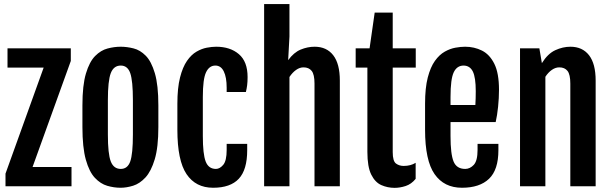

<svg xmlns="http://www.w3.org/2000/svg" viewBox="-20 -908 2986 936"><path d="M6.8 -61.5 192.9 -578.6H16.6V-672.4H325.2V-610.8L138.7 -93.8H328.6V0H6.8Z M567.9 7.3Q535.6 7.3 502.9 -2.2Q470.2 -11.7 442.6 -41Q415 -70.3 398.4 -129.6Q381.8 -189 381.8 -288.6V-394Q381.8 -492.2 398.9 -549.6Q416 -606.9 443.8 -635Q471.7 -663.1 504.4 -671.6Q537.1 -680.2 568.4 -680.2Q598.6 -680.2 630.9 -672.1Q663.1 -664.1 690.4 -636.5Q717.8 -608.9 734.9 -551Q752 -493.2 752 -394V-288.6Q752 -190.4 734.4 -131.6Q716.8 -72.8 689 -42.7Q661.1 -12.7 629.2 -2.7Q597.2 7.3 567.9 7.3ZM568.8 -84.5Q602.1 -84.5 615 -121.1Q627.9 -157.7 627.9 -252V-419.4Q627.9 -514.2 615 -551.3Q602.1 -588.4 568.8 -588.4Q534.2 -588.4 520 -551.3Q505.9 -514.2 505.9 -419.4V-252Q505.9 -157.7 520 -121.1Q534.2 -84.5 568.8 -84.5Z M844.7 -275.4V-402.3Q844.7 -479.5 857.7 -530.3Q870.6 -581.1 891.6 -611.3Q912.6 -641.6 938 -656.2Q963.4 -670.9 988.3 -675.5Q1013.2 -680.2 1033.7 -680.2Q1102.1 -680.2 1144.5 -644Q1187 -607.9 1187 -532.2Q1187 -509.3 1184.8 -492.2Q1182.6 -475.1 1178.7 -459.5H1085V-480.5Q1085 -531.2 1071 -559.8Q1057.1 -588.4 1029.8 -588.4Q1000 -588.4 984.4 -555.4Q968.8 -522.5 968.8 -435.5V-244.6Q968.8 -156.7 982.7 -120.6Q996.6 -84.5 1032.7 -84.5Q1051.3 -84.5 1068.1 -104.2Q1085 -124 1085 -177.2V-206.5H1185.1V-175.8Q1185.1 -80.1 1144 -36.4Q1103 7.3 1019 7.3Q934.1 7.3 889.4 -59.1Q844.7 -125.5 844.7 -275.4Z M1267.6 -888.2H1391.1V-730L1384.8 -614.7Q1412.1 -652.3 1445.8 -666.3Q1479.5 -680.2 1513.7 -680.2Q1572.3 -680.2 1604.5 -638.7Q1636.7 -597.2 1636.7 -515.1V0H1513.2V-500.5Q1513.2 -544.9 1499.5 -562.3Q1485.8 -579.6 1459.5 -579.6Q1440.9 -579.6 1423.1 -566.9Q1405.3 -554.2 1391.1 -532.7V0H1267.6Z M1771 -578.6H1713.9V-672.4H1781.7L1806.6 -846.7H1894.5V-672.4H2006.8V-578.6H1894.5V-166.5Q1894.5 -122.6 1910.4 -110.8Q1926.3 -99.1 1947.8 -99.1Q1981.9 -99.1 2006.3 -114.3V-36.1Q1985.4 -10.3 1957.5 -1.2Q1929.7 7.8 1903.8 7.8Q1869.6 7.8 1839.1 -5.6Q1808.6 -19 1789.8 -56.9Q1771 -94.7 1771 -167.5Z M2052.2 -275.4V-402.3Q2052.2 -479.5 2065.4 -530.3Q2078.6 -581.1 2100.3 -611.3Q2122.1 -641.6 2148.2 -656.2Q2174.3 -670.9 2200.2 -675.5Q2226.1 -680.2 2247.6 -680.2Q2292 -680.2 2329.6 -661.4Q2367.2 -642.6 2389.9 -596.9Q2412.6 -551.3 2412.6 -470.2Q2412.6 -429.7 2408.2 -387.5Q2403.8 -345.2 2396.5 -313H2176.3V-244.6Q2176.3 -156.7 2191.2 -120.6Q2206.1 -84.5 2248 -84.5Q2271 -84.5 2289.6 -104.2Q2308.1 -124 2308.1 -177.2V-206.5H2409.7V-175.8Q2409.7 -80.1 2364 -36.4Q2318.4 7.3 2231.9 7.3Q2145 7.3 2098.6 -59.1Q2052.2 -125.5 2052.2 -275.4ZM2297.4 -396Q2298.3 -406.7 2298.8 -428.5Q2299.3 -450.2 2299.3 -463.4Q2299.3 -530.3 2285.2 -559.1Q2271 -587.9 2240.2 -588.4Q2207.5 -588.4 2191.9 -555.4Q2176.3 -522.5 2176.3 -435.5V-396Z M2515.1 -672.4H2609.4L2621.6 -600.6V-600.1Q2650.4 -646.5 2687 -663.3Q2723.6 -680.2 2760.7 -680.2Q2819.3 -680.2 2851.6 -638.7Q2883.8 -597.2 2883.8 -515.1V0H2760.3V-500.5Q2760.3 -544.9 2746.6 -562.3Q2732.9 -579.6 2706.5 -579.6Q2688 -579.6 2670.4 -567.4Q2652.8 -555.2 2638.7 -533.7V0H2515.1Z"/></svg>

Font: Fjalla One
Style: Regular
Weight: 400
Designer: Irina Smirnova, Eben Sorkin
Foundry: Sorkin Type
Version: Version 1.002; ttfautohint (v1.8.4.7-5d5b);gftools[0.9.25]